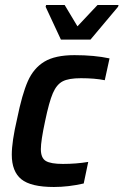

<svg xmlns="http://www.w3.org/2000/svg" viewBox="-20 -738 493 766"><path d="M27 -121Q27 -173 48 -263Q68 -362 91 -414Q114 -466 157 -492Q200 -518 277 -518Q357 -518 417 -505L398 -418Q358 -426 303 -426Q254 -426 230 -413.5Q206 -401 191 -366.5Q176 -332 160 -255Q143 -176 143 -143Q143 -108 162.5 -96Q182 -84 231 -84Q284 -84 332 -92L314 -6Q253 8 195 8Q103 8 65 -23Q27 -54 27 -121ZM223 -580 162 -711 164 -718H238L289 -633L369 -718H453L451 -711L341 -580Z"/></svg>

Font: Saira Semi Condensed Medium
Style: Italic
Weight: 500
Width: 4
Italic angle: -12°
Designer: Hector Gatti with collaboration of the Omnibus-Type team
Foundry: Omnibus-Type
Version: Version 1.001; ttfautohint (v1.8)